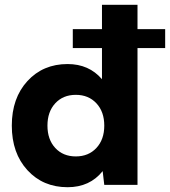

<svg xmlns="http://www.w3.org/2000/svg" viewBox="-20 -780 717 810"><path d="M419.9 0 413.1 -58.1Q358.9 9.8 265.1 9.8Q161.6 9.8 95.7 -62Q29.8 -133.8 29.8 -250Q29.8 -366.2 95.7 -438Q161.6 -509.8 265.1 -509.8Q355.5 -509.8 410.2 -445.8V-577.1H287.1V-657.2H410.2V-759.8H560.1V-657.2H676.8V-577.1H560.1V0ZM213.1 -155.8Q246.1 -120.1 299.8 -120.1Q353.5 -120.1 386.7 -155.8Q419.9 -191.4 419.9 -250Q419.9 -308.6 386.7 -344.2Q353.5 -379.9 299.8 -379.9Q246.1 -379.9 213.1 -344.2Q180.2 -308.6 180.2 -250Q180.2 -191.4 213.1 -155.8Z"/></svg>

Font: Gully
Style: Bold
Weight: 700
Designer: jaikishan Patel
Foundry: MagicType
Version: Version 1.000;Glyphs 3.2 (3242)